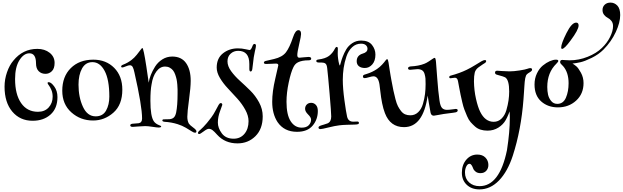

<svg xmlns="http://www.w3.org/2000/svg" viewBox="-20 -998 4791 1477"><path d="M330 -430Q298 -430 277.5 -450.5Q257 -471 257 -511Q257 -588 206 -588Q163 -588 129.5 -535Q96 -482 96 -390Q96 -272 142.5 -205Q189 -138 272 -138Q324 -138 354.5 -171.5Q385 -205 385 -254Q385 -283 375.5 -305.5Q366 -328 356 -341Q346 -354 346 -359Q346 -366 354 -366Q373 -366 397.5 -332.5Q422 -299 422 -251Q422 -165 369 -117Q316 -69 231 -69Q134 -69 74.5 -139.5Q15 -210 15 -331Q15 -388 34 -442.5Q53 -497 83 -532Q156 -622 267 -622Q324 -622 362 -592Q400 -562 400 -514Q400 -471 379 -450.5Q358 -430 330 -430Z M459 -300Q459 -409 524.5 -474Q590 -539 698 -539Q796 -539 858.5 -476Q921 -413 921 -308Q921 -192 852.5 -131.5Q784 -71 696 -71Q599 -71 529 -133.5Q459 -196 459 -300ZM691 -520Q638 -520 611 -471Q584 -422 584 -347Q584 -250 618 -176.5Q652 -103 716 -103Q771 -103 796 -147.5Q821 -192 821 -255Q821 -385 785 -452.5Q749 -520 691 -520Z M1075 -629Q1084 -629 1106 -485L1124 -362Q1128 -390 1140 -421Q1152 -452 1173 -485.5Q1194 -519 1228.5 -541Q1263 -563 1305 -563Q1376 -563 1411.5 -512.5Q1447 -462 1447 -377Q1447 -326 1434 -231Q1421 -136 1421 -100Q1421 -68 1433 -47Q1441 -35 1466 -17Q1491 1 1491 12Q1491 23 1480 23Q1471 23 1455 12.5Q1439 2 1410 -15Q1381 -32 1346 -43Q1298 -58 1246 -61Q1229 -63 1229 -71Q1229 -80 1240 -80Q1267 -80 1284 -81Q1305 -83 1317 -94Q1329 -105 1335 -132Q1346 -187 1346 -277Q1346 -297 1346 -309.5Q1346 -322 1344 -346.5Q1342 -371 1338.5 -387.5Q1335 -404 1328 -424Q1321 -444 1311 -456.5Q1301 -469 1285.5 -477.5Q1270 -486 1250 -486Q1211 -486 1183 -448Q1155 -410 1146 -349Q1137 -304 1137 -223Q1137 -102 1164 -64Q1177 -46 1202 -36Q1220 -30 1220 -25Q1220 -17 1200 -17Q1188 -17 1152.5 -22.5Q1117 -28 1097 -28Q1077 -28 1042 -25Q1007 -22 1001 -22Q982 -22 982 -34Q982 -43 997 -46Q1030 -48 1046 -50Q1073 -54 1073 -86Q1073 -182 1014 -441Q1008 -470 1000.5 -483Q993 -496 979 -496Q968 -496 948 -487.5Q928 -479 921 -479Q912 -479 912 -487Q912 -495 928 -501Q962 -514 992 -537Q1013 -553 1032 -576.5Q1051 -600 1061.5 -614.5Q1072 -629 1075 -629Z M1810 -626Q1841 -626 1868 -619.5Q1895 -613 1900 -613Q1911 -613 1922 -643Q1928 -660 1937 -660Q1949 -660 1949 -646Q1949 -640 1947 -630.5Q1945 -621 1940.5 -601.5Q1936 -582 1932 -557Q1928 -530 1925.5 -503Q1923 -476 1921 -467Q1918 -448 1908 -448Q1898 -448 1898 -468V-506Q1898 -607 1812 -607Q1778 -607 1754 -585Q1730 -563 1730 -526Q1730 -489 1758 -450.5Q1786 -412 1826 -376Q1866 -340 1905.5 -301Q1945 -262 1973 -210.5Q2001 -159 2001 -103Q2001 -6 1945 49.5Q1889 105 1807 105Q1711 105 1651 39Q1628 13 1614.5 3Q1601 -7 1586 -7Q1573 -7 1546.5 13Q1520 33 1513 33Q1503 33 1503 24Q1503 18 1510 11L1522 0Q1533 -10 1543.5 -20.5Q1554 -31 1571.5 -51.5Q1589 -72 1605 -94Q1623 -118 1638.5 -148Q1654 -178 1662 -191.5Q1670 -205 1678 -205Q1690 -205 1690 -191Q1690 -188 1673 -143.5Q1656 -99 1656 -55Q1656 -13 1686.5 28Q1717 69 1777 69Q1829 69 1860.5 31.5Q1892 -6 1892 -66Q1892 -108 1867 -153.5Q1842 -199 1806 -239Q1770 -279 1733.5 -317.5Q1697 -356 1672 -398Q1647 -440 1647 -478Q1647 -550 1695.5 -588Q1744 -626 1810 -626Z M2023 -529Q2031 -531 2088 -544Q2152 -559 2180 -596Q2208 -633 2234 -711Q2252 -766 2276 -766Q2296 -766 2296 -736Q2296 -720 2281.5 -658.5Q2267 -597 2267 -574Q2267 -554 2283 -554Q2290 -554 2315 -557Q2340 -560 2353 -560Q2374 -560 2374 -547Q2374 -534 2354 -534Q2303 -534 2273 -519Q2250 -508 2237 -481Q2218 -443 2201 -363.5Q2184 -284 2184 -215Q2184 -115 2216 -65.5Q2248 -16 2301 -16Q2337 -16 2355 -34.5Q2373 -53 2373 -78Q2373 -95 2350 -117.5Q2327 -140 2327 -161Q2327 -181 2340 -194Q2353 -207 2374 -207Q2395 -207 2410 -191Q2425 -175 2425 -144Q2425 -79 2385 -31.5Q2345 16 2265 16Q2166 16 2115 -59Q2074 -122 2074 -215Q2074 -293 2097.5 -392.5Q2121 -492 2121 -496Q2121 -509 2103 -509Q2098 -509 2070.5 -507.5Q2043 -506 2028 -506Q2010 -506 2010 -516Q2010 -525 2023 -529Z M2579 -623Q2579 -620 2578.5 -606.5Q2578 -593 2578 -585Q2578 -568 2581 -546Q2584 -524 2588 -509Q2592 -494 2594 -494Q2596 -494 2601 -514Q2606 -534 2616.5 -562Q2627 -590 2643.5 -618Q2660 -646 2690 -666Q2720 -686 2758 -686Q2815 -686 2841.5 -652.5Q2868 -619 2868 -578Q2868 -530 2844 -502.5Q2820 -475 2787 -475Q2758 -475 2741 -488.5Q2724 -502 2724 -527Q2724 -572 2771 -586Q2807 -596 2807 -623Q2807 -639 2794.5 -650.5Q2782 -662 2757 -662Q2718 -662 2689 -635Q2660 -608 2645 -563.5Q2630 -519 2623.5 -474.5Q2617 -430 2617 -384Q2617 -319 2629.5 -227.5Q2642 -136 2650 -101Q2659 -62 2697 -62Q2703 -62 2714.5 -62.5Q2726 -63 2728 -63Q2741 -63 2741 -53Q2741 -44 2734 -43Q2728 -40 2705 -39.5Q2682 -39 2648.5 -38Q2615 -37 2591 -34Q2557 -30 2507 -17.5Q2457 -5 2446 -5Q2430 -5 2430 -17Q2430 -27 2453 -34Q2455 -35 2471.5 -39.5Q2488 -44 2500 -49Q2528 -61 2528 -102Q2528 -131 2515.5 -277.5Q2503 -424 2497 -474Q2494 -501 2483.5 -509Q2473 -517 2454 -517H2434Q2413 -517 2413 -529Q2413 -538 2428 -540Q2483 -547 2511 -568Q2540 -590 2557 -625Q2563 -637 2570 -637Q2579 -637 2579 -623Z M2958 -543Q2965 -543 2969 -516Q2972 -496 2976.5 -467Q2981 -438 2984.5 -417.5Q2988 -397 2991 -381Q3000 -331 3006.5 -301Q3013 -271 3022 -236Q3031 -201 3041 -181.5Q3051 -162 3065 -144Q3079 -126 3096.5 -118.5Q3114 -111 3137 -111Q3172 -111 3197 -135Q3222 -159 3233.5 -198.5Q3245 -238 3249.5 -274.5Q3254 -311 3254 -351Q3254 -379 3253 -393.5Q3252 -408 3246.5 -428Q3241 -448 3227.5 -457Q3214 -466 3192 -466Q3182 -466 3163 -463.5Q3144 -461 3135 -461Q3119 -461 3119 -473Q3119 -484 3138 -487Q3201 -490 3246 -508Q3261 -514 3278.5 -525.5Q3296 -537 3307.5 -545Q3319 -553 3324 -553Q3331 -553 3334 -521Q3335 -514 3343 -402.5Q3351 -291 3361 -224Q3367 -182 3380.5 -167.5Q3394 -153 3418 -153Q3435 -153 3458.5 -156.5Q3482 -160 3486 -160Q3501 -160 3501 -149Q3501 -138 3486 -134Q3478 -132 3465 -130.5Q3452 -129 3430 -126Q3408 -123 3392 -121Q3376 -119 3350 -113.5Q3324 -108 3317 -108Q3297 -108 3292 -132Q3287 -154 3279.5 -203Q3272 -252 3270 -263Q3236 -20 3088 -20Q2982 -20 2941 -128Q2928 -162 2919.5 -204.5Q2911 -247 2906 -293.5Q2901 -340 2899 -350Q2889 -411 2853 -411Q2842 -411 2818.5 -404Q2795 -397 2786 -397Q2772 -397 2772 -410Q2772 -412 2772.5 -414Q2773 -416 2774 -417.5Q2775 -419 2777 -420Q2779 -421 2780 -422Q2781 -423 2784 -424Q2787 -425 2788.5 -425.5Q2790 -426 2794 -427Q2798 -428 2800 -429Q2843 -442 2880 -467Q2902 -482 2919.5 -501Q2937 -520 2945 -531.5Q2953 -543 2958 -543Z M3720 -527Q3720 -522 3713 -515Q3711 -514 3694 -503Q3677 -492 3661 -480Q3638 -463 3632 -439Q3626 -415 3626 -372Q3627 -303 3641.5 -238.5Q3656 -174 3674 -138Q3712 -61 3778 -61Q3813 -61 3838.5 -86Q3864 -111 3875.5 -151Q3887 -191 3892 -226Q3897 -261 3897 -294Q3897 -384 3866 -403Q3859 -408 3807 -422Q3788 -426 3788 -439Q3788 -454 3805 -454Q3811 -454 3842.5 -451.5Q3874 -449 3899 -449Q3932 -449 3977 -456Q4022 -463 4041 -470Q4050 -474 4059 -474Q4073 -474 4073 -463Q4073 -454 4064 -448Q4062 -446 4053.5 -441Q4045 -436 4041.5 -433.5Q4038 -431 4033 -426Q4028 -421 4026 -415Q4023 -407 4020.5 -396.5Q4018 -386 4016.5 -369Q4015 -352 4014 -336.5Q4013 -321 4011 -290.5Q4009 -260 4007 -234Q3989 1 3925 199Q3885 322 3818.5 390.5Q3752 459 3668 459Q3608 459 3570.5 423.5Q3533 388 3533 331Q3533 270 3567 230.5Q3601 191 3652 191Q3692 191 3714.5 214.5Q3737 238 3737 271Q3737 298 3720.5 316Q3704 334 3676 334Q3654 334 3639.5 323Q3625 312 3620 298Q3615 284 3608 273Q3601 262 3592 262Q3577 262 3567 282.5Q3557 303 3557 329Q3557 376 3588.5 405Q3620 434 3669 434Q3823 434 3880 157Q3902 16 3902 -92Q3902 -101 3901.5 -113Q3901 -125 3901 -128L3900 -141Q3898 -134 3892 -120Q3880 -91 3870 -74Q3851 -40 3814 -16.5Q3777 7 3730 7Q3702 7 3677.5 -0.5Q3653 -8 3634 -25Q3615 -42 3600 -59Q3585 -76 3573 -104.5Q3561 -133 3552.5 -155Q3544 -177 3536 -212Q3528 -247 3523.5 -267.5Q3519 -288 3512.5 -324Q3506 -360 3503 -375Q3498 -400 3480 -400Q3473 -400 3461 -398Q3449 -396 3446 -396Q3436 -396 3436 -405Q3436 -413 3446 -416Q3517 -435 3570 -461Q3603 -477 3635 -497Q3667 -517 3683.5 -526.5Q3700 -536 3710 -536Q3720 -536 3720 -527Z M4412 -824Q4431 -824 4431 -802Q4431 -769 4369 -686Q4322 -622 4304 -622Q4297 -622 4297 -632Q4297 -662 4337.5 -743Q4378 -824 4412 -824ZM4257 -539Q4275 -539 4275 -529Q4275 -523 4260 -508Q4190 -440 4190 -329Q4190 -297 4196 -270Q4202 -243 4220 -221Q4238 -199 4267 -199Q4313 -199 4333.5 -246.5Q4354 -294 4354 -358Q4354 -441 4312 -489Q4310 -492 4303 -498Q4296 -504 4292.5 -509.5Q4289 -515 4289 -521Q4289 -537 4306 -537Q4312 -537 4330 -535.5Q4348 -534 4362 -534Q4433 -534 4500.5 -561Q4568 -588 4610 -629Q4650 -667 4673 -713.5Q4696 -760 4696 -797Q4696 -821 4683.5 -837Q4671 -853 4655.5 -860.5Q4640 -868 4627.5 -883.5Q4615 -899 4615 -921Q4615 -946 4632 -962Q4649 -978 4676 -978Q4707 -978 4729 -955Q4751 -932 4751 -882Q4751 -825 4717 -751.5Q4683 -678 4623 -617Q4585 -579 4532 -553Q4479 -527 4446 -519.5Q4413 -512 4384 -509Q4398 -501 4413.5 -488Q4429 -475 4449 -438.5Q4469 -402 4469 -359Q4469 -276 4412 -224Q4355 -172 4272 -172Q4195 -172 4143.5 -217.5Q4092 -263 4092 -348Q4092 -395 4110.5 -433.5Q4129 -472 4156 -494Q4183 -516 4209.5 -527.5Q4236 -539 4257 -539Z"/></svg>

Font: Henny Penny
Style: Regular
Weight: 400
Designer: Olga Umpeleva
Foundry: Brownfox
Version: Version 1.001